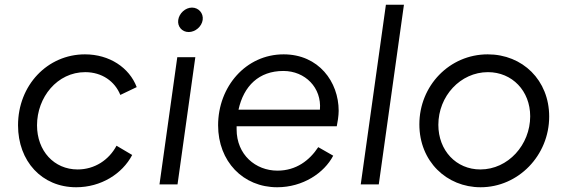

<svg xmlns="http://www.w3.org/2000/svg" viewBox="-20 -777 2389 809"><path d="M301 12C405 12 495 -44 537 -124L471 -163C439 -103 379 -63 307 -63C208 -63 136 -141 136 -249C136 -367 221 -473 339 -473C410 -473 464 -434 487 -377L556 -410C525 -492 441 -548 338 -548C180 -548 56 -418 56 -249C56 -98 156 12 301 12Z M652 0H728L803 -536H727ZM731 -693C727 -665 747 -642 775 -642C803 -642 830 -665 834 -693C838 -721 817 -745 789 -745C761 -745 735 -721 731 -693Z M1148 12C1256 12 1346 -48 1384 -121L1321 -157C1284 -101 1228 -58 1149 -58C1057 -58 977 -125 977 -232V-245H1399C1402 -259 1407 -289 1407 -310C1407 -432 1323 -548 1175 -548C1016 -548 899 -412 899 -249C899 -97 1004 12 1148 12ZM985 -315C1007 -415 1071 -478 1174 -478C1266 -478 1336 -407 1328 -315Z M1500 0H1576L1682 -757H1606Z M2005 12C2164 12 2294 -122 2294 -286C2294 -439 2182 -548 2035 -548C1874 -548 1747 -416 1747 -253C1747 -97 1862 12 2005 12ZM1827 -251C1827 -372 1920 -473 2036 -473C2138 -473 2214 -394 2214 -287C2214 -167 2121 -63 2004 -63C1902 -63 1827 -143 1827 -251Z"/></svg>

Font: Mluvka
Style: Italic
Weight: 400
Italic angle: -8°
Designer: Modified by Jiří Krblich, Original typeface by Gumpita Rahayu
Foundry: Gumpita Rahayu & Jiří Krblich
Version: Version 2.000;Glyphs 3.1.1 (3134)